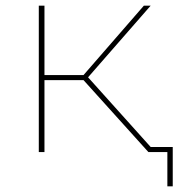

<svg xmlns="http://www.w3.org/2000/svg" viewBox="-20 -537 630 678"><path d="M590 -18H512L291 -264L512 -517H488L275 -272H137V-517H117V0H137V-254H275L504 0H571V121H590Z"/></svg>

Font: Montserrat-Alt1 Thin
Style: Regular
Weight: 100
Designer: Differentunic
Foundry: Differentunic
Version: Version 7.222